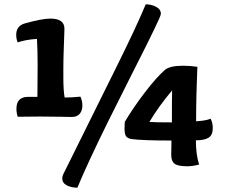

<svg xmlns="http://www.w3.org/2000/svg" viewBox="-20 -759 1059 888"><path d="M279 -308Q314 -308 352 -312Q361 -292 361 -271Q361 -248 349 -233Q337 -218 312 -218Q304 -218 261 -219Q218 -220 166 -220Q99 -220 62 -219Q56 -237 56 -256Q56 -311 110 -311H153Q153 -320 153.5 -372.5Q154 -425 154 -462Q154 -522 151 -579Q100 -576 62 -563Q55 -578 55 -598Q55 -640 96 -651Q175 -673 213 -673Q278 -673 278 -626Q278 -621 277 -593Q276 -565 274.5 -522Q273 -479 273 -437V-401Q273 -339 279 -308ZM671 -195Q692 -193 775 -193Q775 -304 776 -341Q713 -266 671 -195ZM743 -436Q766 -455 827 -455Q861 -455 893 -450Q893 -448 891.5 -413.5Q890 -379 888.5 -320Q887 -261 887 -198Q934 -201 954 -210Q964 -192 964 -166Q964 -134 944.5 -122Q925 -110 886 -110Q886 -43 901 2Q871 10 846 10Q802 10 787 -2Q772 -14 772 -42Q772 -67 773 -109Q638 -109 587 -116Q568 -120 562 -130.5Q556 -141 556 -165Q556 -171 556.5 -181Q557 -191 557 -195Q594 -258 648.5 -329.5Q703 -401 743 -436ZM277 38 512 -436Q610 -633 654 -739Q680 -739 702 -727.5Q724 -716 724 -695Q724 -686 694 -625Q674 -584 664 -563.5Q654 -543 643.5 -522.5Q633 -502 589.5 -415.5Q546 -329 478 -193Q382 2 338 109Q309 109 288.5 98Q268 87 268 66Q268 54 277 38Z"/></svg>

Font: Overlock Black
Style: Regular
Weight: 900
Designer: Dario Muhafara
Foundry: Dario Manuel Muhafara
Version: Version 1.002